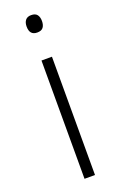

<svg xmlns="http://www.w3.org/2000/svg" viewBox="-143 -768 510 810"><g transform="rotate(-20 112.0 -363.0)"><path d="M112 -726Q131 -726 139 -715.5Q147 -705 147 -687Q147 -669 139 -658.5Q131 -648 112 -648Q78 -648 78 -687Q78 -705 86.5 -715.5Q95 -726 112 -726ZM135 -531V0H88V-531Z"/></g></svg>

Font: Noto Kufi Arabic ExtraLight
Style: Regular
Weight: 200
Designer: Monotype Design Team, David Williams, Khaled Hosny
Foundry: Google LLC
Version: Version 2.109; ttfautohint (v1.8.4.7-5d5b)